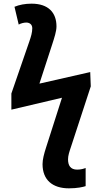

<svg xmlns="http://www.w3.org/2000/svg" viewBox="-20 -787 558 1047"><path d="M356 240C401 240 432 233 447 228V129C437 133 421 138 401 138C364 138 351 115 351 82C351 61 358 41 368 11L475 -316L472 -394L195 -331L264 -543C277 -583 288 -617 288 -643C288 -718 244 -767 152 -767C117 -767 85 -761 59 -750L82 -653C94 -660 111 -664 123 -664C141 -664 156 -654 156 -633C156 -610 149 -587 140 -561L42 -277V-189L318 -254L231 18C220 52 212 83 212 108C212 194 266 240 356 240Z"/></svg>

Font: Noto Sans Display
Style: Bold
Weight: 700
Designer: Monotype Design Team
Foundry: Monotype Imaging Inc.
Version: Version 1.900